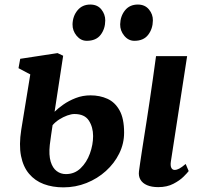

<svg xmlns="http://www.w3.org/2000/svg" viewBox="-20 -797 873 828"><path d="M662.6 10Q633.8 10 614.3 1.6Q594.8 -6.7 585.8 -22Q576.7 -37.2 579.3 -58.4Q581.3 -74 584.5 -95.5Q587.6 -117 591.8 -144.3Q595.9 -171.7 601.2 -204.6Q606.5 -237.5 612.4 -275.9Q618.4 -314.4 624.9 -358.2Q631.4 -402 638.5 -451.3Q645.6 -500.6 652.9 -555H787L716.9 -100.6Q714.2 -82.6 718.8 -73.4Q723.3 -64.2 733.1 -64.2Q742.4 -64.2 753.1 -69.9Q763.7 -75.5 780.7 -89.9L793.7 -59.3Q788.5 -52 771.9 -35.4Q755.2 -18.7 727.7 -4.4Q700.2 10 662.6 10ZM253.4 11Q206.6 11 168.7 -3.2Q130.8 -17.4 105.4 -47.5Q79.9 -77.5 70.6 -124.7Q61.3 -171.9 71.7 -238L110.6 -476.1L59.8 -503L67.2 -543.4L228.2 -568L252.4 -556.6L215.4 -315.1Q229.7 -329.5 253 -345.9Q276.4 -362.4 306.4 -374.1Q336.4 -385.8 370.5 -385.8Q410.5 -385.8 443.2 -371Q475.9 -356.3 495.5 -321.1Q515.2 -285.9 515.2 -225.1Q515.2 -177.7 494.2 -135.1Q473.2 -92.5 436.7 -59.6Q400.3 -26.6 353.1 -7.8Q305.9 11 253.4 11ZM264 -46.2Q301.6 -46.2 327.7 -71.5Q353.9 -96.7 367.7 -134.8Q381.5 -172.9 381.5 -210.3Q381.5 -248.7 363.2 -277Q344.9 -305.3 301 -305.3Q287.7 -305.3 270.1 -299Q252.6 -292.7 235.6 -281.9Q218.6 -271 206.8 -257.3Q203.4 -235.8 200.4 -214.3Q197.3 -192.8 194.7 -172Q190.1 -128.1 198.5 -100.1Q207 -72.2 224.5 -59.2Q241.9 -46.2 264 -46.2ZM354 -621Q328.4 -621 310.3 -642.9Q292.3 -664.8 292.8 -692.3Q293.8 -727.8 314.4 -752.6Q335 -777.4 369.3 -777.4Q400.3 -777.4 417.2 -756.2Q434 -735.1 433.9 -708.8Q433.7 -672.6 414 -646.8Q394.3 -621 354 -621ZM559.5 -621Q533.8 -621 515.8 -642.9Q497.7 -664.8 498.2 -692.3Q499.2 -727.8 519.3 -752.6Q539.4 -777.4 574.6 -777.4Q604.9 -777.4 622.4 -756.2Q639.8 -735.1 639.3 -708.8Q638.8 -672.6 618.9 -646.8Q599.1 -621 559.5 -621Z"/></svg>

Font: Merriweather 7pt Light
Style: Italic
Weight: 300
Italic angle: -7.8°
Designer: Eben Sorkin
Foundry: Eben Sorkin
Version: Version 2.200;gftools[0.9.31]